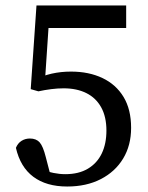

<svg xmlns="http://www.w3.org/2000/svg" viewBox="-20 -667 540 700"><path d="M225 13Q149 13 101.5 -22.5Q54 -58 38 -128Q45 -145 58.5 -153.5Q72 -162 89 -162Q112 -162 124.5 -148Q137 -134 147 -94L166 -21L127 -52Q153 -41 175 -36.5Q197 -32 218 -32Q267 -32 300.5 -52Q334 -72 351 -107.5Q368 -143 368 -191Q368 -241 349 -275.5Q330 -310 295 -327.5Q260 -345 212 -345Q190 -345 166.5 -342Q143 -339 120 -334L92 -342L113 -647H440V-565H133L160 -612L143 -358L99 -373Q135 -391 168.5 -398.5Q202 -406 239 -406Q304 -406 353.5 -382.5Q403 -359 430.5 -313.5Q458 -268 458 -201Q458 -137 429 -89Q400 -41 347.5 -14Q295 13 225 13Z"/></svg>

Font: Source Serif 4 Variable
Style: Regular
Weight: 400
Designer: Frank Grießhammer
Foundry: Adobe
Version: Version 4.005;hotconv 1.1.0;makeotfexe 2.6.0